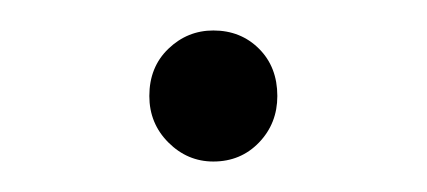

<svg xmlns="http://www.w3.org/2000/svg" viewBox="-20 -331 280 126"><path d="M120 -225Q103 -225 90.5 -237.5Q78 -250 78 -268Q78 -287 90.5 -299Q103 -311 120 -311Q138 -311 150 -299Q162 -287 162 -268Q162 -250 150 -237.5Q138 -225 120 -225Z"/></svg>

Font: Montserrat Thin Light
Style: Regular
Weight: 300
Version: Version 9.000